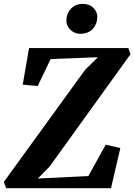

<svg xmlns="http://www.w3.org/2000/svg" viewBox="-38 -998 712 1018"><path d="M-5 0 -18 -33 413.5 -628 481 -694.5 230.5 -685 162 -542 82.5 -549 116 -743H642.5L654 -710.5L225 -115L162.5 -51.5L430.5 -64.5L522.5 -231L600 -213L550.5 0ZM386.5 -819Q366.5 -819 349.5 -829.2Q332.5 -839.5 322.8 -856Q313 -872.5 314 -891Q315 -927.5 338.8 -952.5Q362.5 -977.5 401 -977.5Q436.5 -977.5 457.5 -956Q478.5 -934.5 478 -907.5Q477.5 -871 454 -845Q430.5 -819 386.5 -819Z"/></svg>

Font: Merriweather 60pt ExtraBold
Style: Italic
Weight: 800
Italic angle: -7.8°
Version: Version 2.101